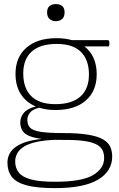

<svg xmlns="http://www.w3.org/2000/svg" viewBox="-20 -714 599 966"><path d="M259.5 -160.5Q214 -160.5 177.5 -172Q144.5 -164.5 131 -147.2Q117.5 -130 117.5 -111.5Q117.5 -87.5 130.2 -72.8Q143 -58 181.5 -51.2Q220 -44.5 297.5 -44.5Q375.5 -44.5 424 -36.2Q472.5 -28 498.8 -12.5Q525 3 534.8 24.8Q544.5 46.5 544.5 73.5Q544.5 147.5 473 190Q401.5 232.5 257 232.5Q164.5 232.5 112.2 218Q60 203.5 38.8 175Q17.5 146.5 17.5 104.5Q17.5 53.5 61.5 23.5Q105.5 -6.5 190 -15Q144.5 -21 121.2 -32.8Q98 -44.5 90 -61.5Q82 -78.5 82 -99.5Q82 -123.5 99 -145.2Q116 -167 160 -178.5Q111 -199 84.5 -240.8Q58 -282.5 58 -342Q58 -426.5 113 -474.2Q168 -522 265 -522Q307 -522 342 -512H522.5Q530.5 -512 530.5 -497Q530.5 -480.5 525.5 -480.5H405Q466.5 -432 466.5 -340.5Q466.5 -256 411.5 -208.2Q356.5 -160.5 259.5 -160.5ZM258.5 -190Q342 -190 384.8 -228.5Q427.5 -267 427.5 -339Q427.5 -413.5 386.8 -453.2Q346 -493 266 -493Q182.5 -493 139.8 -454.8Q97 -416.5 97 -344.5Q97 -269.5 137.8 -229.8Q178.5 -190 258.5 -190ZM56.5 99Q56.5 131.5 74.5 154.2Q92.5 177 136.2 188.8Q180 200.5 256 200.5Q390.5 200.5 447.2 167.5Q504 134.5 504 81Q504 61 497 44.2Q490 27.5 469.5 15Q449 2.5 408.8 -4Q368.5 -10.5 302 -10Q277 -10 255.5 -10.5Q151 -6 103.8 21.8Q56.5 49.5 56.5 99ZM261 -607.5Q241 -607.5 229 -618.8Q217 -630 217 -651.5Q217 -673.5 229 -683.5Q241 -693.5 261 -693.5Q281 -693.5 293 -683.5Q305 -673.5 305 -651.5Q305 -630 293 -618.8Q281 -607.5 261 -607.5Z"/></svg>

Font: Newsreader 6pt ExtraLight
Style: Regular
Weight: 275
Designer: Hugues Gentile
Foundry: Production Type
Version: Version 1.003; ttfautohint (v1.8.3)